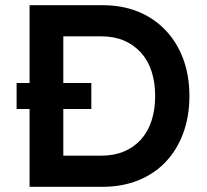

<svg xmlns="http://www.w3.org/2000/svg" viewBox="-20 -720 797 740"><path d="M44 -300V-400H332V-300ZM94 0V-700H375Q451 -700 512.5 -675Q574 -650 618.5 -603Q663 -556 686.5 -492Q710 -428 710 -350Q710 -272 686.5 -207.5Q663 -143 619 -96.5Q575 -50 513 -25Q451 0 375 0ZM224 -101 214 -120H370Q419 -120 457.5 -136Q496 -152 523 -182Q550 -212 564 -254.5Q578 -297 578 -350Q578 -403 564 -445.5Q550 -488 522.5 -518Q495 -548 457 -564Q419 -580 370 -580H211L224 -597Z"/></svg>

Font: Our Lexend Medium
Style: Regular
Weight: 500
Designer: Bonnie Shaver-Troup, Thomas Jockin
Foundry: Lexend
Version: Version 1.007